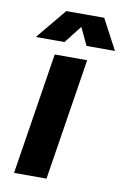

<svg xmlns="http://www.w3.org/2000/svg" viewBox="-81 -749 523 798"><g transform="rotate(10 180.5 -350.0)"><path d="M27 -572H148L206 -646L241 -572H361L293 -700H133ZM36 0H173L254 -514H117Z"/></g></svg>

Font: Arthouse Owned
Style: Bold Italic
Weight: 700
Italic angle: -10°
Designer: Jeremy Tribby
Foundry: Tribby Type
Version: Version 1.000;PS 001.000;hotconv 1.0.88;makeotf.lib2.5.64775